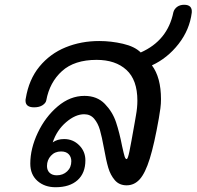

<svg xmlns="http://www.w3.org/2000/svg" viewBox="-20 -782 824 805"><path d="M784 -729Q775 -657 728.5 -597.5Q682 -538 617 -508Q655 -457 655 -366Q655 -347 652.5 -328Q650 -309 646 -286Q627 -178 608 -117Q589 -56 566 -30.5Q543 -5 511 -5Q480 -5 461.5 -26.5Q443 -48 434 -78.5Q425 -109 416 -160Q407 -209 399 -237Q391 -265 375 -284Q359 -303 333 -303Q296 -303 257 -269.5Q218 -236 201 -185Q220 -199 249 -199Q286 -199 312 -173Q338 -147 338 -110Q338 -56 305 -26.5Q272 3 213 3Q167 3 137 -23.5Q107 -50 107 -96Q107 -159 138.5 -225.5Q170 -292 222 -336Q274 -380 334 -380Q387 -380 419.5 -346.5Q452 -313 466.5 -269.5Q481 -226 492 -169Q499 -137 502.5 -126Q506 -115 511 -115Q516 -115 522.5 -146.5Q529 -178 545 -269L550 -298Q556 -331 556 -360Q556 -447 510 -489Q464 -531 385 -531Q292 -531 240 -484Q188 -437 174 -361Q172 -350 158.5 -341Q145 -332 123 -332Q87 -332 87 -360Q87 -366 88 -369Q101 -449 145.5 -503Q190 -557 255 -583.5Q320 -610 396 -610Q446 -610 495.5 -598.5Q545 -587 570 -562Q683 -612 707 -731Q711 -745 723 -753.5Q735 -762 752 -762Q787 -762 784 -729ZM236 -147Q210 -147 193.5 -129Q177 -111 177 -86Q177 -68 188 -57.5Q199 -47 218 -47Q244 -47 261.5 -63.5Q279 -80 279 -106Q279 -124 268 -135.5Q257 -147 236 -147Z"/></svg>

Font: Mali Medium
Style: Italic
Weight: 500
Italic angle: -10°
Version: Version 1.000; ttfautohint (v1.6)